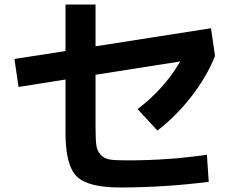

<svg xmlns="http://www.w3.org/2000/svg" viewBox="-20 -803 1040 850"><path d="M904 2Q705 27 512 27Q369 27 319.5 -22Q270 -71 270 -215V-451L62 -418L44 -542L270 -577V-783H403V-598L914 -678L932 -555Q895 -463 827.5 -376Q760 -289 677 -225L589 -320Q706 -408 778 -531L403 -472V-242Q403 -187 406.5 -160.5Q410 -134 426.5 -117Q443 -100 468 -96.5Q493 -93 545 -93Q727 -93 896 -118Z"/></svg>

Font: Mplus 1p Bold
Style: Bold
Weight: 700
Version: Version 1.061